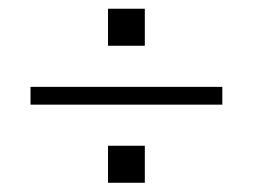

<svg xmlns="http://www.w3.org/2000/svg" viewBox="-20 -464 570 433"><path d="M481.4 -268.1V-228H48.8V-268.1ZM306.6 -135.3V-51.8H223.6V-135.3ZM306.6 -444.3V-360.8H223.6V-444.3Z"/></svg>

Font: AzarMehrMonospaced
Style: SerifRegular
Weight: 1
Designer: Amin Abedi
Version: Version 1.00